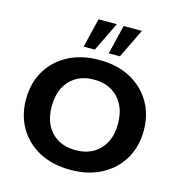

<svg xmlns="http://www.w3.org/2000/svg" viewBox="-117 -906 957 1020"><g transform="rotate(15 361.0 -396.0)"><path d="M360.6 10Q263 10 190.1 -28.6Q117.2 -67.2 77.2 -135.6Q37.2 -204 37.2 -292Q37.2 -380.8 77.2 -448.8Q117.2 -516.8 190.1 -555.4Q263 -594 360.6 -594Q458.8 -594 531.4 -555.4Q603.9 -516.8 644.3 -448.8Q684.7 -380.8 684.7 -292Q684.7 -204 644.3 -135.6Q603.9 -67.2 531.4 -28.6Q458.8 10 360.6 10ZM360.6 -98.1Q416.4 -98.1 457.2 -121.6Q498.1 -145 520.6 -188.6Q543.2 -232.1 543.2 -291.3Q543.2 -350.7 520.6 -394.5Q498.1 -438.2 457.2 -462.1Q416.4 -485.9 360.6 -485.9Q305 -485.9 264 -462.1Q223 -438.2 200.8 -394.5Q178.7 -350.7 178.7 -291.3Q178.7 -232.1 200.8 -188.6Q223 -145 264 -121.6Q305 -98.1 360.6 -98.1ZM260.5 -640.8 299.7 -801.5H400.2L322.1 -640.8ZM398.6 -640.8 437.8 -801.5H538L459.9 -640.8Z"/></g></svg>

Font: Rokkitt SemiBold
Style: Regular
Weight: 600
Designer: Vernon Adams
Foundry: Vernon Adams
Version: Version 3.103